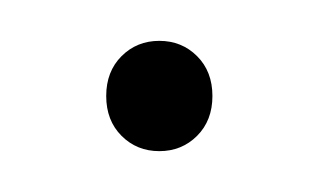

<svg xmlns="http://www.w3.org/2000/svg" viewBox="-20 -407 153 94"><path d="M76.5 -379.5Q84 -372 84 -360Q84 -348 76.5 -340.5Q69 -333 58 -333Q47 -333 39.5 -340.5Q32 -348 32 -360Q32 -372 39.5 -379.5Q47 -387 58 -387Q69 -387 76.5 -379.5Z"/></svg>

Font: Poppins Thin
Style: Regular
Weight: 250
Designer: Ninad Kale (Devanagari), Jonny Pinhorn (Latin)
Foundry: Indian Type Foundry
Version: Version 3.200;PS 1.000;hotconv 16.6.54;makeotf.lib2.5.65590